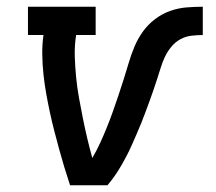

<svg xmlns="http://www.w3.org/2000/svg" viewBox="-20 -550 640 570"><path d="M188 0Q179 -27 171 -53.5Q163 -80 155.5 -107.5Q148 -135 141 -162Q134 -189 128 -217Q122 -245 117 -273Q112 -301 109 -329.5Q106 -358 105.5 -387.5Q105 -417 109 -446H63V-530H264V-446H206Q201 -414 202 -382.5Q203 -351 206 -320.5Q209 -290 214.5 -259.5Q220 -229 226 -199Q232 -169 239 -139.5Q246 -110 254 -81Q267 -103 277.5 -126Q288 -149 297.5 -172.5Q307 -196 315.5 -220Q324 -244 332 -268Q340 -292 347.5 -315.5Q355 -339 362 -363Q369 -387 379 -411Q389 -435 404 -456Q419 -477 440 -493Q461 -509 485 -517.5Q509 -526 533.5 -528Q558 -530 582 -530V-446Q566 -446 548.5 -444Q531 -442 515.5 -433.5Q500 -425 488.5 -411Q477 -397 469.5 -381Q462 -365 457 -348.5Q452 -332 446.5 -315.5Q441 -299 435.5 -282.5Q430 -266 424 -250Q418 -234 412 -217.5Q406 -201 399.5 -185Q393 -169 386 -153Q379 -137 372 -121Q365 -105 357 -89.5Q349 -74 340 -58.5Q331 -43 321 -28.5Q311 -14 299 0Z"/></svg>

Font: Iosevka Curly Slab MdEx
Style: Italic
Weight: 500
Width: 7
Italic angle: -9°
Monospace: yes
Designer: Belleve Invis
Foundry: Belleve Invis
Version: Version 11.0.0; ttfautohint (v1.8.3)